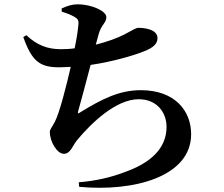

<svg xmlns="http://www.w3.org/2000/svg" viewBox="-20 -818 1040 890"><path d="M256 -506 308 -508C288 -422 256 -294 234 -253C219 -224 211 -220 211 -205C211 -163 244 -105 276 -105C307 -105 317 -144 337 -168C401 -245 516 -358 623 -358C707 -358 752 -297 752 -230C752 -155 710 -75 563 -22C494 5 420 21 345 27L347 48C601 72 866 1 866 -196C866 -303 792 -400 633 -400C534 -400 454 -360 353 -298C341 -289 339 -292 343 -305C353 -342 380 -439 400 -517C508 -533 602 -562 645 -579C690 -596 710 -615 710 -641C710 -683 648 -689 621 -689C611 -689 595 -679 556 -658C523 -641 476 -624 424 -611L438 -662C450 -704 473 -712 473 -739C473 -766 407 -798 339 -798C315 -798 293 -791 266 -779V-764C292 -756 309 -749 325 -740C341 -730 346 -725 343 -700C341 -676 335 -637 326 -594C305 -591 283 -590 262 -590C199 -590 151 -609 102 -655L88 -646C129 -529 169 -506 256 -506Z"/></svg>

Font: Source Han Serif CN
Style: Bold
Weight: 700
Designer: Ryoko NISHIZUKA 西塚涼子 (kana & ideographs); Frank Grießhammer (Latin, Greek & Cyrillic); Wenlong ZHANG 张文龙 (bopomofo); San
Foundry: Adobe
Version: Version 2.003;hotconv 1.1.1;makeotfexe 2.6.0